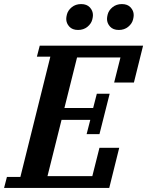

<svg xmlns="http://www.w3.org/2000/svg" viewBox="-50 -922 722 942"><path d="M-16 -54H50L197 -644H131L145 -698H652L607 -517H510L541 -640H328L266 -392H407L425 -462H488L438 -264H375L393 -334H252L183 -58H403L438 -197H535L486 0H-30ZM333 -775Q305 -775 290 -791.5Q275 -808 275 -829Q275 -838 278 -850Q283 -871 302 -886.5Q321 -902 348 -902Q376 -902 391 -885.5Q406 -869 406 -848Q406 -839 403 -827Q398 -806 379 -790.5Q360 -775 333 -775ZM533 -775Q505 -775 490 -791.5Q475 -808 475 -829Q475 -838 478 -850Q483 -871 502 -886.5Q521 -902 548 -902Q576 -902 591 -885.5Q606 -869 606 -848Q606 -839 603 -827Q598 -806 579 -790.5Q560 -775 533 -775Z"/></svg>

Font: IBM Plex Serif SmBld
Style: Italic
Weight: 600
Italic angle: -14°
Designer: Mike Abbink, Paul van der Laan, Pieter van Rosmalen
Foundry: Bold Monday
Version: Version 3.001